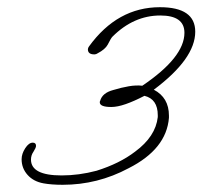

<svg xmlns="http://www.w3.org/2000/svg" viewBox="-20 -856 602 533"><path d="M154 -343Q139 -343 125.5 -344Q112 -345 101 -347Q73 -352 56.5 -370.5Q40 -389 40 -414Q40 -429 50 -444.5Q60 -460 71 -460Q80 -460 80 -451Q80 -446 73 -435Q66 -425 66 -413Q66 -369 151 -369Q199 -369 248 -382Q312 -402 355 -435Q412 -477 418 -531V-536Q418 -581 381 -590Q352 -575 329 -567Q306 -559 289 -559Q257 -559 257 -572Q257 -575 258 -576Q264 -598 294 -606Q317 -613 337.5 -616.5Q358 -620 375 -618Q492 -697 492 -765Q492 -813 425 -813Q351 -813 292 -754Q288 -750 279 -732Q272 -719 251 -708Q247 -705 242 -705Q224 -705 224 -719Q224 -723 227 -727Q306 -836 424 -836Q522 -836 522 -768Q522 -693 407 -607Q449 -585 449 -535V-529Q442 -442 337 -389Q251 -343 154 -343Z"/></svg>

Font: Oooh Baby
Style: Regular
Weight: 400
Designer: Robert E. Leuschke
Foundry: Robert E. Leuschke
Version: Version 1.011; ttfautohint (v1.8.3)